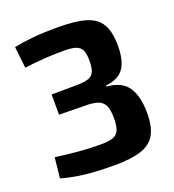

<svg xmlns="http://www.w3.org/2000/svg" viewBox="-129 -799 826 909"><g transform="rotate(-20 284.0 -345.0)"><path d="M263 -698Q352 -698 404 -682.5Q456 -667 479 -628Q502 -589 502 -518Q502 -444 475 -405.5Q448 -367 384 -361V-356Q462 -349 492.5 -302Q523 -255 523 -172Q523 -101 499.5 -62Q476 -23 425.5 -7.5Q375 8 294 8Q238 8 192.5 5Q147 2 107 -4.5Q67 -11 29 -22L40 -125Q97 -117 153.5 -112Q210 -107 266 -107Q305 -107 327 -114.5Q349 -122 358 -142.5Q367 -163 367 -202Q367 -243 357.5 -265Q348 -287 325 -296Q302 -305 262 -305L128 -307V-409L261 -410Q296 -411 315.5 -418Q335 -425 343 -444Q351 -463 351 -498Q351 -533 342.5 -551.5Q334 -570 312.5 -577Q291 -584 253 -584Q197 -584 149.5 -580.5Q102 -577 54 -571L42 -679Q93 -689 143.5 -693.5Q194 -698 263 -698Z"/></g></svg>

Font: Exo 2
Style: Bold
Weight: 700
Designer: Natanael Gama
Foundry: Natanael Gama
Version: Version 2.010